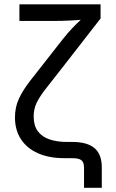

<svg xmlns="http://www.w3.org/2000/svg" viewBox="-20 -748 549 908"><path d="M377.4 140.1V46.4Q377.4 28.8 372.1 18.6Q366.7 8.3 354.2 4.2Q341.8 0 320.3 0H283.7Q211.9 0 159.7 -23.2Q107.4 -46.4 79.1 -89.6Q50.8 -132.8 50.8 -192.4Q50.8 -241.7 69.8 -282.2Q88.9 -322.8 124.8 -368.7Q160.6 -414.6 210.9 -478.5L274.4 -559.6Q299.8 -591.8 322 -615Q344.2 -638.2 363.3 -655.5Q382.3 -672.9 397.5 -685.5L396 -657.2Q378.4 -655.3 357.4 -653.8Q336.4 -652.3 314.2 -651.1Q292 -649.9 270.5 -649.4Q249 -648.9 230.5 -648.9H71.8V-727.5H455.6V-660.6L274.4 -427.7Q228.5 -368.7 198.5 -330.8Q168.5 -293 153.8 -262.9Q139.2 -232.9 139.2 -197.3Q139.2 -154.3 158.7 -127.7Q178.2 -101.1 213.9 -88.9Q249.5 -76.7 297.4 -76.7H322.3Q392.1 -76.7 426.8 -47.6Q461.4 -18.6 461.4 44.4V140.1Z"/></svg>

Font: Adwaita Sans
Style: Regular
Weight: 400
Designer: Rasmus Andersson
Foundry: rsms
Version: Version 4.001;git-9221beed3